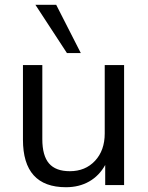

<svg xmlns="http://www.w3.org/2000/svg" viewBox="-20 -774 617 803"><path d="M256 9Q76 9 76 -190V-502H157V-192Q157 -123 185 -90.5Q213 -58 272 -58Q337 -58 377.5 -101.5Q418 -145 418 -216V-502H499V0H420V-84Q395 -39 353 -15Q311 9 256 9ZM260 -552 128 -754H215L318 -552Z"/></svg>

Font: Mulish
Style: Regular
Weight: 400
Designer: Vernon Adams
Foundry: Vernon Adams
Version: Version 3.603; ttfautohint (v1.8.3)